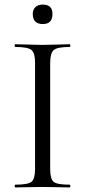

<svg xmlns="http://www.w3.org/2000/svg" viewBox="-20 -818 372 838"><path d="M167 -713Q123 -713 123 -757Q123 -776 134.5 -787Q146 -798 167 -798Q209 -798 209 -757Q209 -713 167 -713ZM199 -81Q199 -37 214 -24.5Q229 -12 284 -12Q287 -12 287 -6Q287 0 284 0Q270 0 230.5 -1Q191 -2 165 -2Q142 -2 102 -1Q62 0 47 0Q44 0 44 -6Q44 -12 47 -12Q102 -12 117.5 -24.5Q133 -37 133 -81V-544Q133 -587 117 -600Q101 -613 47 -613Q44 -613 44 -619Q44 -625 47 -625Q62 -625 102 -623.5Q142 -622 165 -622Q191 -622 231 -623.5Q271 -625 284 -625Q287 -625 287 -619Q287 -613 284 -613Q230 -613 214.5 -599.5Q199 -586 199 -542Z"/></svg>

Font: Cormorant
Style: Regular
Weight: 400
Designer: Christian Thalmann (Catharsis Fonts)
Version: Version 1.000;PS 001.000;hotconv 1.0.70;makeotf.lib2.5.58329